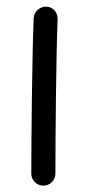

<svg xmlns="http://www.w3.org/2000/svg" viewBox="-20 -531 272 587"><path d="M121.6 -510.7C101.6 -511.2 84.5 -496.1 83 -476.1C78.1 -360.8 75.7 -101.6 75.7 0C75.7 20 92.3 36.6 112.3 36.6C133.3 36.6 149.4 20 149.4 0C149.4 -100.6 151.4 -360.8 156.2 -472.2C156.7 -493.2 141.6 -510.3 121.6 -510.7Z"/></svg>

Font: Mikhak
Style: Regular
Weight: 400
Designer: Amin Abedi
Version: Version 3.2